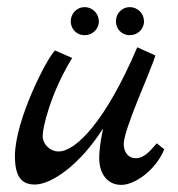

<svg xmlns="http://www.w3.org/2000/svg" viewBox="-20 -513 500 540"><path d="M421 -110C403 -90 387 -68 361 -68C342 -68 328 -84 328 -108C328 -150 405 -315 417 -357L366 -380C277 -171 193 -87 145 -87C121 -87 100 -107 100 -131C100 -153 121 -249 183 -350L135 -371C115 -355 22 -177 22 -74C22 -17 40 6 78 6C124 6 204 -48 270 -152C262 -114 259 -86 259 -69C259 -23 283 7 321 7C360 7 418 -35 442 -93ZM179 -453C179 -431 196 -414 218 -414C240 -414 258 -431 258 -453C258 -475 240 -493 218 -493C196 -493 179 -475 179 -453ZM306 -453C306 -431 323 -414 345 -414C367 -414 385 -431 385 -453C385 -475 367 -493 345 -493C323 -493 306 -475 306 -453Z"/></svg>

Font: Marck Script
Style: Regular
Weight: 400
Designer: Denis Masharov, Marck Fogel
Foundry: Denis Masharov
Version: Version 1.002